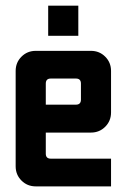

<svg xmlns="http://www.w3.org/2000/svg" viewBox="-20 -663 451 683"><path d="M151.4 -642.9H258.6V-535.7H151.4ZM250 -383.6H160.7Q142.9 -383.6 142.9 -365.7V-290.7H250Q267.9 -290.7 267.9 -308.6V-365.7Q267.9 -383.6 250 -383.6ZM107.1 -482.1H303.6Q333.6 -482.1 354.3 -461.4Q375 -440.7 375 -410.7V-262.9Q375 -232.9 354.3 -212.1Q333.6 -191.4 303.6 -191.4H142.9V-116.4Q142.9 -98.6 160.7 -98.6H375V0H107.1Q77.1 0 56.4 -20.7Q35.7 -41.4 35.7 -71.4V-410.7Q35.7 -440.7 56.4 -461.4Q77.1 -482.1 107.1 -482.1Z"/></svg>

Font: Aire Exterior
Style: Regular
Weight: 400
Width: 4
Designer: Jayvee Enaguas (HarvettFox96)
Version: 20190503.02